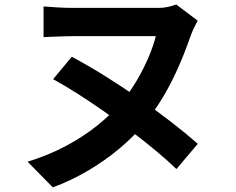

<svg xmlns="http://www.w3.org/2000/svg" viewBox="-20 -758 1040 845"><path d="M850.5 -666.6Q843.2 -654.7 834.7 -637.4Q826.2 -620.2 819 -600.2Q791.6 -521.2 761.5 -454.5Q731.4 -387.7 697.8 -331.4Q664.2 -275.1 624.8 -225.3Q572.9 -160.2 505.5 -104.1Q438.1 -47.9 363.1 -4.4Q288.1 39 212.4 66.6L101.5 -46.2Q192.3 -74.5 268.8 -114.9Q345.2 -155.4 407.3 -205Q469.4 -254.7 515.5 -309.4Q553.4 -354.7 583.2 -405.8Q613 -456.8 634.2 -507Q655.5 -557.2 665.6 -598.9Q652.9 -598.9 627.4 -598.9Q602 -598.9 568.7 -598.9Q535.4 -598.9 498.3 -598.9Q461.2 -598.9 424.8 -598.9Q388.3 -598.9 356 -598.9Q323.6 -598.9 300.9 -598.9Q281 -598.9 256.5 -598Q232 -597.1 209.1 -596.3Q186.3 -595.5 171.7 -594.5V-729.6Q194 -727.8 230.8 -725.5Q267.6 -723.3 300.9 -723.3Q323.6 -723.3 357.1 -723.3Q390.6 -723.3 429.5 -723.3Q468.3 -723.3 507.7 -723.3Q547.1 -723.3 581.9 -723.3Q616.7 -723.3 642.8 -723.3Q668.9 -723.3 680.4 -723.3Q700.2 -723.3 720.4 -727.8Q740.6 -732.3 755.4 -738.4ZM295.9 -508.1Q363 -472.7 439.2 -425.3Q515.3 -377.9 590.9 -325.5Q666.5 -273 733.7 -221Q800.8 -169 850.5 -125.1L756.5 -14.1Q717.9 -51.2 666.7 -94Q615.5 -136.8 556.9 -181Q498.4 -225.3 438.1 -267.6Q377.8 -309.8 320.5 -346.2Q263.2 -382.6 213.8 -409.5Z"/></svg>

Font: Noto Sans JP
Style: Regular
Weight: 100
Designer: Ryoko NISHIZUKA 西塚涼子 (kana, bopomofo & ideographs); Paul D. Hunt (Latin, Greek & Cyrillic); Sandoll Communications 산돌커뮤니
Foundry: Adobe
Version: Version 2.004;hotconv 1.0.118;makeotfexe 2.5.65603